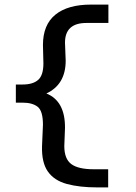

<svg xmlns="http://www.w3.org/2000/svg" viewBox="-20 -727 590 836"><path d="M404 89Q326 89 271 74Q216 59 188.5 20Q161 -19 163 -90L167 -184Q167 -244 144 -262Q121 -280 79 -280H49V-359H78Q123 -359 146 -379Q169 -399 169 -451L167 -531Q167 -619 221 -663Q275 -707 376 -707H452V-627H356Q263 -627 263 -541L266 -463Q266 -359 182 -320Q264 -287 263 -170L260 -91Q260 -35 290.5 -12.5Q321 10 388 10H451V89Z"/></svg>

Font: Inconsolata SemiExpanded SemiBold
Style: Regular
Weight: 600
Width: 6
Monospace: yes
Designer: Raph Levien, Cyreal, Brenton Simpson
Foundry: Raph Levien, Cyreal, Google
Version: Version 3.001; ttfautohint (v1.8.2.53-6de2)